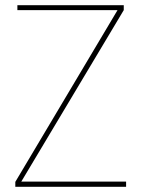

<svg xmlns="http://www.w3.org/2000/svg" viewBox="-20 -720 545 740"><path d="M39 0V-19L433 -681H47V-700H457V-681L62 -20H466V0Z"/></svg>

Font: DM Sans 9pt Thin
Style: Regular
Weight: 250
Version: Version 4.004;gftools[0.9.30]